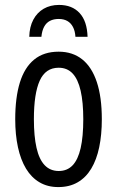

<svg xmlns="http://www.w3.org/2000/svg" viewBox="-20 -758 480 788"><path d="M397.9 -268.6Q397.9 -205.1 387.2 -153.8Q376.5 -102.5 354.5 -65.9Q332.5 -29.3 298.8 -9.8Q265.1 9.8 219.2 9.8Q175.3 9.8 142.1 -9.8Q108.9 -29.3 86.9 -65.7Q64.9 -102.1 53.7 -153.6Q42.5 -205.1 42.5 -268.6Q42.5 -357.4 61.5 -419.2Q80.6 -481 120.1 -513.4Q159.7 -545.9 220.7 -545.9Q277.8 -545.9 317.4 -514.4Q356.9 -482.9 377.4 -421.1Q397.9 -359.4 397.9 -268.6ZM119.1 -268.6Q119.1 -198.7 129.9 -151.4Q140.6 -104 163.3 -80.1Q186 -56.2 221.2 -56.2Q255.9 -56.2 278.1 -79.6Q300.3 -103 311 -150.1Q321.8 -197.3 321.8 -268.6Q321.8 -338.4 311 -385.5Q300.3 -432.6 278.1 -456.3Q255.9 -480 220.7 -480Q167 -480 143.1 -427Q119.1 -374 119.1 -268.6ZM222.2 -737.8Q275.9 -737.8 306.6 -704.6Q337.4 -671.4 339.4 -606.9H289.6Q288.1 -630.9 279.5 -647.2Q271 -663.6 256.3 -671.9Q241.7 -680.2 220.7 -680.2Q200.2 -680.2 185.1 -672.4Q169.9 -664.6 161.1 -648.2Q152.3 -631.8 149.9 -606.9H100.1Q101.1 -647.9 116.7 -677.2Q132.3 -706.5 159.4 -722.2Q186.5 -737.8 222.2 -737.8Z"/></svg>

Font: Open Sans Condensed
Style: Regular
Weight: 400
Width: 3
Designer: Monotype Design Team
Foundry: Monotype Imaging Inc.
Version: Version 3.000